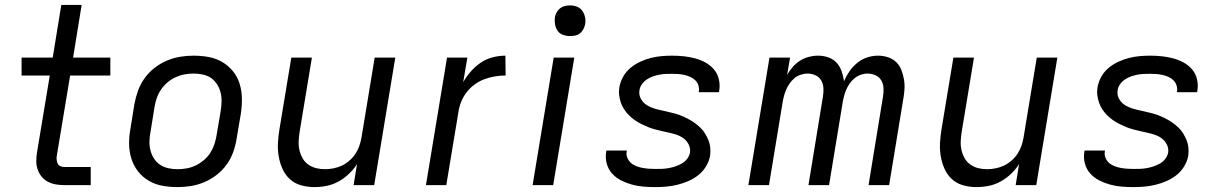

<svg xmlns="http://www.w3.org/2000/svg" viewBox="-20 -755 4990 783"><path d="M243 0Q225 0 207.5 -3Q190 -6 175 -14Q160 -22 149.5 -35Q139 -48 133.5 -64Q128 -80 128 -98Q128 -116 131 -134L183 -447H68V-520H195L230 -735H313L278 -520H430V-447H266L212 -122Q210 -113 211 -104.5Q212 -96 215 -88.5Q218 -81 226 -77.5Q234 -74 242 -74H350V0Z M704 8Q672 8 642 2.5Q612 -3 586.5 -18Q561 -33 543 -56Q525 -79 516 -107.5Q507 -136 506.5 -167Q506 -198 512 -230L528 -330Q533 -357 542.5 -384Q552 -411 569 -435Q586 -459 609.5 -477.5Q633 -496 660 -507.5Q687 -519 714.5 -523.5Q742 -528 769 -528Q801 -528 831 -522.5Q861 -517 886.5 -502Q912 -487 930.5 -464Q949 -441 957.5 -412.5Q966 -384 966.5 -353Q967 -322 962 -290L945 -190Q941 -163 931.5 -136Q922 -109 905 -85Q888 -61 864.5 -42.5Q841 -24 814 -12.5Q787 -1 759 3.5Q731 8 704 8ZM704 -65Q723 -65 742 -68.5Q761 -72 778.5 -80.5Q796 -89 811.5 -102Q827 -115 837.5 -131.5Q848 -148 854 -166Q860 -184 863 -202L880 -302Q883 -322 883.5 -341Q884 -360 879.5 -378Q875 -396 865 -411.5Q855 -427 840.5 -437Q826 -447 807 -451Q788 -455 769 -455Q750 -455 731.5 -451.5Q713 -448 695 -439.5Q677 -431 662 -418Q647 -405 636 -388.5Q625 -372 619 -354Q613 -336 610 -318L594 -218Q590 -198 589.5 -179Q589 -160 593.5 -142Q598 -124 608 -108.5Q618 -93 633 -83Q648 -73 666.5 -69Q685 -65 704 -65Z M1262 8Q1234 8 1207.5 0.5Q1181 -7 1162 -24.5Q1143 -42 1132 -66.5Q1121 -91 1116.5 -118Q1112 -145 1113.5 -173Q1115 -201 1120 -230L1168 -520H1252L1202 -218Q1199 -199 1198 -180Q1197 -161 1201 -143.5Q1205 -126 1213.5 -110.5Q1222 -95 1236.5 -84.5Q1251 -74 1268.5 -69.5Q1286 -65 1305 -65Q1322 -65 1340 -68.5Q1358 -72 1374 -79.5Q1390 -87 1404.5 -99.5Q1419 -112 1429 -127Q1439 -142 1445 -159Q1451 -176 1454 -193L1508 -520H1592L1506 0H1422L1436 -86Q1422 -64 1402.5 -45.5Q1383 -27 1360 -14.5Q1337 -2 1312 3Q1287 8 1262 8Z M1717 0 1803 -520H1886L1869 -420Q1882 -443 1900.5 -464Q1919 -485 1941.5 -500Q1964 -515 1990 -521.5Q2016 -528 2041 -528L2042 -447Q2020 -447 1998.5 -443.5Q1977 -440 1955.5 -432Q1934 -424 1915 -410Q1896 -396 1882 -377.5Q1868 -359 1860 -338Q1852 -317 1849 -295L1800 0Z M2152 0 2238 -520H2322L2236 0ZM2304 -608Q2289 -608 2275.5 -613Q2262 -618 2254 -629.5Q2246 -641 2243.5 -655.5Q2241 -670 2243 -685Q2245 -695 2250.5 -705Q2256 -715 2264.5 -721.5Q2273 -728 2283.5 -730.5Q2294 -733 2305 -733Q2320 -733 2333.5 -727.5Q2347 -722 2355 -710.5Q2363 -699 2366 -684.5Q2369 -670 2366 -655Q2364 -645 2358.5 -635Q2353 -625 2344.5 -618.5Q2336 -612 2325.5 -610Q2315 -608 2304 -608Z M2653 8Q2628 8 2603.5 6Q2579 4 2556 -2.5Q2533 -9 2512.5 -19.5Q2492 -30 2476.5 -47Q2461 -64 2454.5 -87.5Q2448 -111 2452 -135L2453 -141H2536V-139Q2533 -125 2538 -112.5Q2543 -100 2552 -91.5Q2561 -83 2573.5 -78Q2586 -73 2599 -70.5Q2612 -68 2626 -67Q2640 -66 2653 -66Q2667 -66 2680.5 -66.5Q2694 -67 2707.5 -69.5Q2721 -72 2734.5 -76.5Q2748 -81 2761 -88.5Q2774 -96 2782.5 -107.5Q2791 -119 2794 -133Q2796 -149 2789.5 -163.5Q2783 -178 2771 -188Q2759 -198 2744.5 -203.5Q2730 -209 2714.5 -212.5Q2699 -216 2683.5 -219.5Q2668 -223 2652.5 -227Q2637 -231 2622.5 -237Q2608 -243 2594 -250Q2580 -257 2567.5 -266Q2555 -275 2544.5 -285.5Q2534 -296 2525.5 -309Q2517 -322 2512 -336.5Q2507 -351 2505 -367Q2503 -383 2506 -400Q2510 -422 2521.5 -442.5Q2533 -463 2551 -478Q2569 -493 2590.5 -503Q2612 -513 2633.5 -518.5Q2655 -524 2677 -526Q2699 -528 2720 -528Q2745 -528 2768.5 -525.5Q2792 -523 2814.5 -517Q2837 -511 2857 -500Q2877 -489 2891.5 -472Q2906 -455 2911.5 -432Q2917 -409 2913 -385L2912 -379H2829L2830 -382Q2832 -395 2828 -407Q2824 -419 2815.5 -427.5Q2807 -436 2796 -441Q2785 -446 2772.5 -449Q2760 -452 2747 -453Q2734 -454 2721 -454Q2708 -454 2695 -453.5Q2682 -453 2669 -450.5Q2656 -448 2643 -443.5Q2630 -439 2618.5 -431.5Q2607 -424 2598.5 -412.5Q2590 -401 2588 -388Q2585 -371 2591.5 -356.5Q2598 -342 2609.5 -332.5Q2621 -323 2636 -317Q2651 -311 2666.5 -307.5Q2682 -304 2697.5 -300.5Q2713 -297 2728.5 -293Q2744 -289 2758.5 -283Q2773 -277 2786.5 -270Q2800 -263 2812.5 -254Q2825 -245 2836 -234.5Q2847 -224 2855 -211Q2863 -198 2869 -183.5Q2875 -169 2876.5 -153Q2878 -137 2876 -120Q2872 -98 2859.5 -77Q2847 -56 2828 -41Q2809 -26 2787 -16.5Q2765 -7 2742.5 -1.5Q2720 4 2697.5 6Q2675 8 2653 8Z M3032 0 3118 -520H3202L3190 -450Q3200 -467 3213 -482Q3226 -497 3242.5 -507.5Q3259 -518 3278 -523Q3297 -528 3315 -528H3316Q3338 -528 3358 -521Q3378 -514 3391.5 -499.5Q3405 -485 3412 -465Q3419 -445 3422 -424Q3431 -445 3444.5 -464.5Q3458 -484 3476.5 -499Q3495 -514 3517 -521Q3539 -528 3561 -528Q3582 -528 3601.5 -521.5Q3621 -515 3635 -501.5Q3649 -488 3656 -469.5Q3663 -451 3666.5 -431Q3670 -411 3668.5 -389.5Q3667 -368 3663 -347L3606 0H3522L3581 -361Q3584 -379 3583 -396Q3582 -413 3574 -427Q3566 -441 3550.5 -448Q3535 -455 3518 -455Q3504 -455 3490 -450Q3476 -445 3464.5 -435.5Q3453 -426 3444.5 -413.5Q3436 -401 3430.5 -388Q3425 -375 3421.5 -361Q3418 -347 3416 -334L3361 0H3277L3336 -361Q3339 -379 3338 -396Q3337 -413 3329 -427Q3321 -441 3305.5 -448Q3290 -455 3273 -455Q3259 -455 3244.5 -450Q3230 -445 3219 -435.5Q3208 -426 3199.5 -413.5Q3191 -401 3185.5 -388Q3180 -375 3176.5 -361Q3173 -347 3171 -334L3116 0Z M3962 8Q3934 8 3907.5 0.5Q3881 -7 3862 -24.5Q3843 -42 3832 -66.5Q3821 -91 3816.5 -118Q3812 -145 3813.5 -173Q3815 -201 3820 -230L3868 -520H3952L3902 -218Q3899 -199 3898 -180Q3897 -161 3901 -143.5Q3905 -126 3913.5 -110.5Q3922 -95 3936.5 -84.5Q3951 -74 3968.5 -69.5Q3986 -65 4005 -65Q4022 -65 4040 -68.5Q4058 -72 4074 -79.5Q4090 -87 4104.5 -99.5Q4119 -112 4129 -127Q4139 -142 4145 -159Q4151 -176 4154 -193L4208 -520H4292L4206 0H4122L4136 -86Q4122 -64 4102.5 -45.5Q4083 -27 4060 -14.5Q4037 -2 4012 3Q3987 8 3962 8Z M4603 8Q4578 8 4553.5 6Q4529 4 4506 -2.5Q4483 -9 4462.5 -19.5Q4442 -30 4426.5 -47Q4411 -64 4404.5 -87.5Q4398 -111 4402 -135L4403 -141H4486V-139Q4483 -125 4488 -112.5Q4493 -100 4502 -91.5Q4511 -83 4523.5 -78Q4536 -73 4549 -70.5Q4562 -68 4576 -67Q4590 -66 4603 -66Q4617 -66 4630.5 -66.5Q4644 -67 4657.5 -69.5Q4671 -72 4684.5 -76.5Q4698 -81 4711 -88.5Q4724 -96 4732.5 -107.5Q4741 -119 4744 -133Q4746 -149 4739.5 -163.5Q4733 -178 4721 -188Q4709 -198 4694.5 -203.5Q4680 -209 4664.5 -212.5Q4649 -216 4633.5 -219.5Q4618 -223 4602.5 -227Q4587 -231 4572.5 -237Q4558 -243 4544 -250Q4530 -257 4517.5 -266Q4505 -275 4494.5 -285.5Q4484 -296 4475.5 -309Q4467 -322 4462 -336.5Q4457 -351 4455 -367Q4453 -383 4456 -400Q4460 -422 4471.5 -442.5Q4483 -463 4501 -478Q4519 -493 4540.5 -503Q4562 -513 4583.5 -518.5Q4605 -524 4627 -526Q4649 -528 4670 -528Q4695 -528 4718.5 -525.5Q4742 -523 4764.5 -517Q4787 -511 4807 -500Q4827 -489 4841.5 -472Q4856 -455 4861.5 -432Q4867 -409 4863 -385L4862 -379H4779L4780 -382Q4782 -395 4778 -407Q4774 -419 4765.5 -427.5Q4757 -436 4746 -441Q4735 -446 4722.5 -449Q4710 -452 4697 -453Q4684 -454 4671 -454Q4658 -454 4645 -453.5Q4632 -453 4619 -450.5Q4606 -448 4593 -443.5Q4580 -439 4568.5 -431.5Q4557 -424 4548.5 -412.5Q4540 -401 4538 -388Q4535 -371 4541.5 -356.5Q4548 -342 4559.5 -332.5Q4571 -323 4586 -317Q4601 -311 4616.5 -307.5Q4632 -304 4647.5 -300.5Q4663 -297 4678.5 -293Q4694 -289 4708.5 -283Q4723 -277 4736.5 -270Q4750 -263 4762.5 -254Q4775 -245 4786 -234.5Q4797 -224 4805 -211Q4813 -198 4819 -183.5Q4825 -169 4826.5 -153Q4828 -137 4826 -120Q4822 -98 4809.5 -77Q4797 -56 4778 -41Q4759 -26 4737 -16.5Q4715 -7 4692.5 -1.5Q4670 4 4647.5 6Q4625 8 4603 8Z"/></svg>

Font: Iosevka Aile
Style: Italic
Weight: 400
Italic angle: -9°
Designer: Belleve Invis
Foundry: Belleve Invis
Version: Version 28.0.1; ttfautohint (v1.8.4)